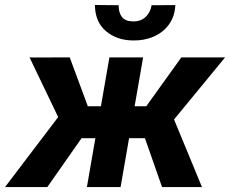

<svg xmlns="http://www.w3.org/2000/svg" viewBox="-56 -762 936 782"><path d="M222.2 -199.2 64.5 -527.8 228 -528.3 301.8 -329.1H404.8L365.7 -199.2ZM289.6 -218.3 136.7 0H-35.6L184.6 -290ZM526.9 -528.3 435.1 0H297.9L389.6 -528.3ZM860.8 -528.3 590.3 -199.2H439.9L446.3 -329.1H539.6L682.6 -528.3ZM604 0 524.4 -227.5 646 -292 766.6 0ZM561.5 -740.7 658.2 -741.2Q655.8 -694.3 631.6 -661.6Q607.4 -628.9 568.8 -612.5Q530.3 -596.2 484.9 -597.2Q418.9 -598.1 375 -635.7Q331.1 -673.3 330.6 -741.7L427.2 -740.7Q426.8 -711.4 440.2 -693.4Q453.6 -675.3 485.4 -674.8Q517.1 -674.3 536.6 -692.4Q556.2 -710.4 561.5 -740.7Z"/></svg>

Font: Roboto
Style: Bold Italic
Weight: 700
Italic angle: -12°
Designer: Christian Robertson
Foundry: Google
Version: Version 3.0